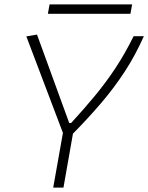

<svg xmlns="http://www.w3.org/2000/svg" viewBox="-20 -859 679 879"><path d="M223.6 0 268.1 -250.5 100.6 -692.4 149.4 -700.7 296.9 -295.9H305.7Q365.7 -361.3 415.5 -421.6Q465.3 -481.9 508.8 -547.6Q552.2 -613.3 591.8 -693.4H638.7Q599.1 -604.5 550.3 -530Q501.5 -455.6 442.9 -387Q384.3 -318.4 314 -247.1L270.5 0ZM199.2 -795.9 207 -838.9H585L577.1 -795.9Z"/></svg>

Font: Cascadia Code ExtraLight
Style: Italic
Weight: 200
Italic angle: -10°
Monospace: yes
Designer: Aaron Bell
Foundry: Saja Typeworks
Version: Version 2404.023; ttfautohint (v1.8.4)